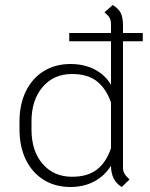

<svg xmlns="http://www.w3.org/2000/svg" viewBox="-20 -737 601 768"><path d="M472 -572V-68Q472 -53 477.5 -43Q483 -33 498 -19L467 11Q424 -15 424 -74Q398 -33 356.5 -11Q315 11 262 11Q201 11 155 -17.5Q109 -46 83.5 -98Q58 -150 58 -219V-251Q58 -320 83.5 -372Q109 -424 155 -452.5Q201 -481 262 -481Q316 -481 358 -459.5Q400 -438 424 -398V-572H257V-605H424V-639Q424 -655 419 -664.5Q414 -674 398 -688L431 -717Q454 -703 463 -685Q472 -667 472 -635V-605H551V-572ZM424 -327Q405 -382 368 -411.5Q331 -441 268 -441Q195 -441 150.5 -389Q106 -337 106 -251V-219Q106 -133 150.5 -81.5Q195 -30 268 -30Q331 -30 368 -59Q405 -88 424 -144Z"/></svg>

Font: KoHo Light
Style: Regular
Weight: 300
Version: Version 1.000; ttfautohint (v1.6)